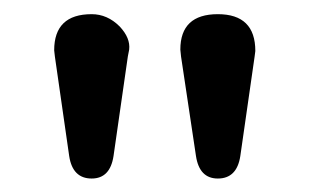

<svg xmlns="http://www.w3.org/2000/svg" viewBox="-20 -784 443 275"><path d="M79.1 -560.5 58.6 -703.1 57.6 -711.9Q57.6 -763.7 111.3 -763.7Q133.8 -763.7 151.4 -746.1Q167 -729.5 165 -712.9L163.1 -703.1L142.6 -560.5Q137.7 -528.3 111.3 -528.3Q84 -528.3 79.1 -560.5ZM260.7 -560.5 239.3 -703.1 238.3 -712.9Q238.3 -763.7 292 -763.7Q345.7 -763.7 345.7 -710.9L344.7 -703.1L324.2 -560.5Q319.3 -528.3 292 -528.3Q265.6 -528.3 260.7 -560.5Z"/></svg>

Font: jf-openhuninn-2.1
Style: Regular
Weight: 400
Designer: [Kosugi Maru]
Designed by MOTOYA      

[Varela Round]
Joe Prince (Latin component); Avraham Cornfeld (Hebrew component)
Foundry: justfont Co., Ltd.
Version: 2.1